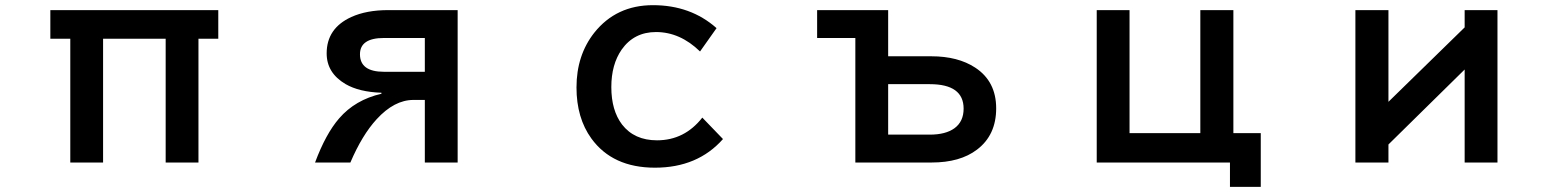

<svg xmlns="http://www.w3.org/2000/svg" viewBox="-20 -604 6040 743"><path d="M174.8 -564.9H824.7V-454.1H748V24.9H621.1V-454.1H378.9V24.9H252V-454.1H174.8Z M1751 -564.9V24.9H1624V-217.3H1580.1Q1505.9 -217.3 1437.5 -142.6Q1381.3 -81.5 1335.9 24.9H1199.2Q1240.7 -86.4 1292.5 -146Q1354.5 -217.8 1456.1 -241.2V-245.1Q1369.6 -248 1316.9 -278.8Q1244.1 -321.8 1244.1 -397.5Q1244.1 -494.6 1339.4 -538.1Q1397.9 -564.9 1482.9 -564.9ZM1624 -457H1465.8Q1373 -457 1373 -394Q1373 -326.2 1465.8 -326.2H1624Z M2777.8 -65.9Q2679.7 44.9 2514.6 44.9Q2350.6 44.9 2268.6 -67.9Q2210.9 -147.5 2210.9 -265.6Q2210.9 -390.1 2279.8 -477.5Q2364.7 -584 2506.8 -584Q2652.8 -584 2752.9 -495.1L2689 -404.8Q2611.8 -480 2518.6 -480Q2433.6 -480 2385.7 -412.1Q2345.7 -354.5 2345.7 -267.1Q2345.7 -176.8 2387.2 -122.1Q2434.6 -61 2522.5 -61Q2628.9 -61 2697.8 -148.9Z M3142.1 -564.9H3417V-386.2H3584Q3687 -386.2 3753.9 -342.3Q3835 -289.1 3835 -184.6Q3835 -81.1 3760.7 -24.9Q3695.3 24.9 3585 24.9H3290V-457H3142.1ZM3417 -278.3V-83H3578.1Q3639.6 -83 3673.8 -107.9Q3709 -133.8 3709 -183.6Q3709 -278.3 3578.1 -278.3Z M4224.1 -564.9H4351.1V-88.9H4625V-564.9H4752.9V-88.9H4858.9V119.1H4739.7V24.9H4224.1Z M5225.1 -564.9H5353V-210L5647.9 -498V-564.9H5774.9V24.9H5647.9V-335L5353 -44.9V24.9H5225.1Z"/></svg>

Font: BIZ UDPGothic
Style: Bold
Weight: 700
Designer: TypeBank Co., Ltd.
Foundry: Morisawa Inc.
Version: Version 1.051